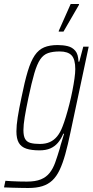

<svg xmlns="http://www.w3.org/2000/svg" viewBox="-61 -743 467 959"><path d="M80 196Q62 196 41.5 195.5Q21 195 0 194.5Q-21 194 -41 193L-34 160Q-21 161 -3.5 162Q14 163 34 163.5Q54 164 73 164Q116 164 143 153Q170 142 187 120.5Q204 99 215 68Q226 37 238 -3Q241 -17 248 -38Q255 -59 259 -75H255Q244 -48 228 -29.5Q212 -11 190 -1.5Q168 8 136 8Q96 8 70.5 -0.5Q45 -9 33 -29.5Q21 -50 21 -87Q21 -116 27.5 -157.5Q34 -199 46 -255Q62 -335 77.5 -386.5Q93 -438 112.5 -466.5Q132 -495 159.5 -506.5Q187 -518 227 -518Q254 -518 277 -512.5Q300 -507 315 -489.5Q330 -472 331 -435H335L355 -510H382L291 -82Q278 -19 265 27.5Q252 74 236.5 106.5Q221 139 200 158.5Q179 178 150 187Q121 196 80 196ZM138 -24Q167 -24 188 -33.5Q209 -43 224.5 -62Q240 -81 251 -110Q259 -130 268 -159.5Q277 -189 285.5 -222.5Q294 -256 300.5 -289Q307 -322 311 -350.5Q315 -379 315 -398Q315 -447 296.5 -466.5Q278 -486 237 -486Q203 -486 179.5 -478Q156 -470 140 -446.5Q124 -423 110.5 -377Q97 -331 81 -255Q69 -198 62.5 -158.5Q56 -119 56 -93Q56 -64 64.5 -49Q73 -34 91.5 -29Q110 -24 138 -24ZM232 -585 233 -590 292 -723H334L333 -718L256 -585Z"/></svg>

Font: Saira Condensed Thin
Style: Italic
Weight: 250
Width: 3
Italic angle: -12°
Designer: Hector Gatti with collaboration of the Omnibus-Type team
Foundry: Omnibus-Type
Version: Version 1.101